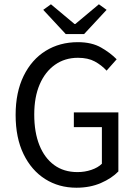

<svg xmlns="http://www.w3.org/2000/svg" viewBox="-20 -865 640 897"><path d="M337 12Q255 12 191 -28.5Q127 -69 90 -145Q53 -221 53 -328Q53 -434 90.5 -510.5Q128 -587 193.5 -627.5Q259 -668 344 -668Q409 -668 453 -642.5Q497 -617 525 -588L478 -535Q454 -561 422.5 -578Q391 -595 344 -595Q283 -595 237 -562.5Q191 -530 165.5 -471Q140 -412 140 -330Q140 -247 164 -187Q188 -127 233 -94Q278 -61 342 -61Q376 -61 407 -71.5Q438 -82 456 -100V-271H325V-340H533V-64Q502 -32 451.5 -10Q401 12 337 12ZM287 -706 182 -819 218 -845 328 -753H332L442 -845L478 -819L373 -706Z"/></svg>

Font: Source Code Pro
Style: Regular
Weight: 400
Monospace: yes
Designer: Paul D. Hunt, Teo Tuominen
Foundry: Adobe Systems Incorporated
Version: Version 1.018;hotconv 1.0.116;makeotfexe 2.5.65601